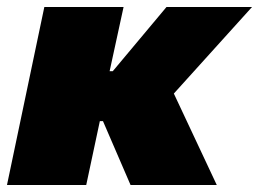

<svg xmlns="http://www.w3.org/2000/svg" viewBox="-22 -530 742 550"><path d="M-2 0 105 -510H332L292 -326H301L455 -510H700L476 -262L599 0H352L273 -183H264L225 0Z"/></svg>

Font: Saira SemiExpanded Black
Style: Italic
Weight: 900
Width: 6
Italic angle: -12°
Designer: Hector Gatti with collaboration of the Omnibus-Type team
Foundry: Omnibus-Type
Version: Version 1.101